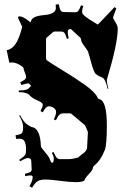

<svg xmlns="http://www.w3.org/2000/svg" viewBox="-20 -872 646 894"><path d="M96.2 -63Q127.4 -68.4 127.4 -81.1L125.5 -123Q124 -130.4 122.6 -131.8L119.1 -132.8Q119.1 -136.2 109.4 -136.2Q99.6 -136.2 74.2 -121.1L69.3 -127.9Q88.9 -140.6 94.7 -147.7Q100.6 -154.8 101.1 -166.5Q101.6 -178.2 101.1 -185.8Q100.6 -193.4 97.9 -204.3Q95.2 -215.3 88.6 -220.7Q82 -226.1 71.3 -226.1Q60.5 -226.1 55.2 -225.1L52.2 -242.2Q76.2 -245.6 81.8 -252.2Q87.4 -258.8 87.4 -274.9V-284.2Q87.4 -301.8 69.3 -334L73.2 -335.9Q90.3 -304.2 105.5 -293L121.6 -283.2L126.5 -280.8Q167.5 -276.4 170.4 -190.9Q170.4 -187.5 177.7 -178.7Q207 -143.6 210.4 -134.5Q213.9 -125.5 215.1 -123Q216.3 -120.6 217.3 -119.1Q218.3 -117.7 219.2 -116.2Q220.7 -113.8 223.4 -113.8Q226.1 -113.8 228.3 -118.7Q230.5 -123.5 230.5 -133.8Q230.5 -144 221.2 -160.2L229.5 -164.1Q238.8 -142.6 244.9 -136.7Q251 -130.9 260.3 -130.9H295.4Q317.4 -130.9 345.2 -139.2Q348.1 -144 365.5 -156.2Q382.8 -168.5 385.3 -182.1L389.2 -254.9Q389.2 -260.7 375.5 -289.1L312.5 -341.8Q310.5 -344.2 305.2 -344.2H276.4Q265.1 -344.2 257.8 -338.9Q250.5 -333.5 240.2 -312L230.5 -315.9Q241.2 -337.9 241.2 -349.9Q241.2 -361.8 230.5 -369.4Q219.7 -377 206.8 -377Q193.8 -377 179.2 -349.1L168.5 -355Q179.2 -376 179.2 -382.8Q179.2 -389.6 171.9 -395Q164.6 -400.4 154.8 -404.3Q128.9 -414.6 115.2 -431.2Q102.1 -442.9 67.4 -442.9V-451.2H76.2Q106 -451.2 115.2 -461.9L124.5 -472.2Q116.7 -483.9 110.8 -483.9Q105 -483.9 79.6 -476.1L74.2 -488.8Q89.8 -496.6 95.7 -502Q101.6 -507.3 101.6 -514.2Q101.6 -521 96.7 -531.7Q91.8 -542.5 88.4 -558.1Q61 -581.1 35.2 -581.1Q27.3 -581.1 23.4 -580.1L11.2 -638.2Q36.1 -642.6 53 -668Q69.8 -693.4 83.5 -747.1L63.5 -790Q64.9 -795.9 71.8 -795.9Q85.9 -795.9 112.3 -775.4L121.6 -768.1Q124.5 -771 124.5 -773.9Q129.9 -797.4 185.5 -801.8Q240.2 -806.6 240.2 -835Q240.2 -845.2 239.3 -851.1L254.4 -852.1Q257.8 -821.3 269 -817.4Q273.4 -815.9 282.2 -815.9L331.5 -814.9Q339.4 -814.9 344.2 -820.8Q349.1 -826.7 357.4 -847.2L368.2 -844.2Q362.3 -829.6 362.3 -814.9Q362.3 -800.8 416.5 -769Q432.6 -759.8 432.6 -758.8Q432.6 -757.8 431.2 -757.8Q436.5 -757.8 440.4 -762.2L513.2 -838.9L521.5 -833L507.3 -793.9Q506.3 -792 506.3 -789.1Q506.3 -786.1 517.3 -768.8Q528.3 -751.5 528.3 -738.8Q528.3 -669.9 478.5 -503.9Q477.5 -503.9 477.5 -496.1Q477.5 -488.3 484.4 -459L481.4 -458Q471.2 -503.4 457 -510.7Q451.2 -513.2 442.1 -517.1Q433.1 -521 424.8 -528.8Q416.5 -536.6 404.3 -581.8Q392.1 -627 389.2 -633.3Q386.2 -639.6 372.3 -658Q358.4 -676.3 357.9 -684.6Q357.4 -692.9 354.5 -695.8L316.4 -731Q312 -736.8 307.6 -736.8Q295.4 -736.8 295.4 -722.4Q295.4 -708 300.3 -693.8L291.5 -690.9Q285.2 -713.4 279.8 -719.2Q274.4 -725.1 265.1 -725.1H234.4Q229.5 -725.1 226.6 -722.2L197.3 -696.8Q194.3 -696.8 194.3 -687V-601.1Q195.3 -591.8 198.2 -591.8Q216.3 -577.6 274.7 -542.5Q333 -507.3 378.7 -474.4Q424.3 -441.4 434.6 -417Q437.5 -410.2 443.4 -410.2Q477.5 -401.4 477.5 -288.1Q477.5 -196.8 467.8 -172.9Q448.7 -124 416.5 -99.1Q412.6 -93.3 411.1 -85.4Q409.7 -77.6 392.6 -60.1Q375.5 -42.5 372.6 -30.8Q360.8 -23.9 333 -23.9Q305.2 -23.9 260 -30Q214.8 -36.1 192.4 -36.1Q169.9 -36.1 157 -29.3Q144 -22.5 129.4 2L117.2 -4.9Q132.3 -30.8 132.3 -46.9Q132.3 -55.2 122.6 -55.2Q112.8 -55.2 97.2 -51.8ZM128.4 -464.8 124.5 -472.2Q126 -466.8 128.4 -464.8Z"/></svg>

Font: Eater
Style: Regular
Weight: 400
Version: Version 001.002